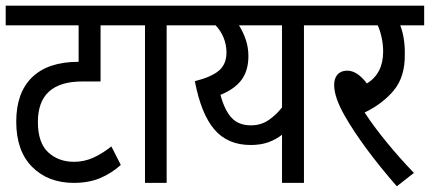

<svg xmlns="http://www.w3.org/2000/svg" viewBox="-20 -642 1509 674"><path d="M431 -553H333V-356H269Q113 -356 113 -214Q113 -141 149 -107.5Q185 -74 240 -74Q275 -74 306.5 -88Q338 -102 371 -128L404 -63Q372 -34 332 -17Q292 0 239 0Q149 0 93 -56Q37 -112 37 -215Q37 -317 93 -371Q149 -425 255 -425H256V-553H0V-622H431Z M565 -553V0H489V-553H417V-622H649V-553Z M1131 -622V-553H1047V0H970V-169Q950 -153 923 -143Q896 -133 860 -133Q779 -133 732.5 -187.5Q686 -242 664 -357Q723 -372 749 -394.5Q775 -417 775 -458Q775 -485 765 -509.5Q755 -534 737 -553H637V-622ZM754 -309Q768 -256 792.5 -229Q817 -202 861 -202Q896 -202 923 -220.5Q950 -239 970 -265V-553H819Q834 -529 843 -502Q852 -475 852 -445Q852 -395 828.5 -362.5Q805 -330 754 -309Z M1433 -35 1373 12Q1253 -126 1191 -234Q1153 -300 1153 -344Q1153 -367 1165 -380.5Q1177 -394 1199 -394Q1234 -394 1268 -349Q1325 -384 1325 -461Q1325 -486 1319.5 -511Q1314 -536 1306 -553H1118V-622H1469V-553H1385Q1402 -509 1401 -451Q1402 -373 1363 -325.5Q1324 -278 1260 -247Q1292 -198 1337.5 -142.5Q1383 -87 1433 -35Z"/></svg>

Font: Noto Sans Devanagari Condensed
Style: Regular
Weight: 400
Width: 3
Designer: Jelle Bosma - Monotype Design Team
Foundry: Monotype Imaging Inc.
Version: Version 2.004; ttfautohint (v1.8.4.7-5d5b)